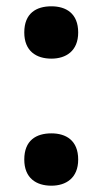

<svg xmlns="http://www.w3.org/2000/svg" viewBox="-20 -576 325 609"><path d="M143 -390C189 -390 228 -414 228 -473C228 -534 189 -556 143 -556C95 -556 57 -534 57 -473C57 -414 95 -390 143 -390ZM143 13C189 13 228 -11 228 -70C228 -131 189 -153 143 -153C95 -153 57 -131 57 -70C57 -11 95 13 143 13Z"/></svg>

Font: Noto Sans Malayalam
Style: Bold
Weight: 700
Designer: Jelle Bosma - Monotype Design Team
Foundry: Monotype Imaging Inc.
Version: Version 2.104